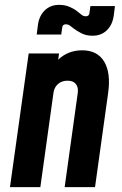

<svg xmlns="http://www.w3.org/2000/svg" viewBox="-20 -770 503 790"><path d="M21 0 98 -550H223L219.5 -524.5Q260 -563 318 -563Q380.5 -563 408.5 -516.8Q436.5 -470.5 425 -388L371 0H246L300 -388Q303 -410.5 292.2 -424.2Q281.5 -438 258 -438Q234 -438 218.5 -424.2Q203 -410.5 200 -388L146 0ZM360.5 -623Q334 -623 314.2 -633.5Q294.5 -644 284 -652Q277 -657.5 268.8 -663.8Q260.5 -670 251 -670Q237.5 -670 236 -657L232 -628H131L136 -667Q141 -704.5 164 -727.2Q187 -750 223.5 -750Q247.5 -750 266.8 -741.5Q286 -733 297 -724Q307 -716 315.2 -709.5Q323.5 -703 333 -703Q346.5 -703 348 -716L352 -745H453L448 -706Q443 -668.5 420 -645.8Q397 -623 360.5 -623Z"/></svg>

Font: Mohave
Style: Bold Italic
Weight: 700
Italic angle: -8°
Designer: Gumpita Rahayu
Foundry: Tokotype
Version: Version 2.003; ttfautohint (v1.8.3)